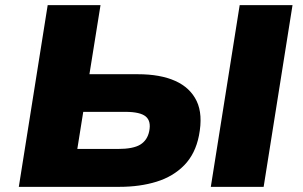

<svg xmlns="http://www.w3.org/2000/svg" viewBox="-20 -725 1177 745"><path d="M53 0 165 -705H370L327 -437H515Q602 -437 660 -411Q718 -385 743 -333Q768 -281 752 -199Q738 -128 695 -84Q652 -40 587.5 -20Q523 0 443 0ZM280 -147H437Q497 -147 524.5 -164Q552 -181 559 -216Q567 -255 545.5 -273Q524 -291 466 -291H303ZM798 0 910 -705H1115L1003 0Z"/></svg>

Font: Nunito Sans 7pt SemiExpanded Black
Style: Italic
Weight: 900
Width: 6
Italic angle: -9°
Designer: Vernon Adams
Foundry: Vernon Adams
Version: Version 3.101;gftools[0.9.27]